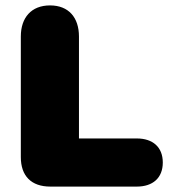

<svg xmlns="http://www.w3.org/2000/svg" viewBox="-20 -690 638 710"><path d="M166 0H486C545 0 582 -32 582 -89C582 -146 545 -178 486 -178H272V-555C272 -625 234 -670 165 -670C96 -670 57 -625 57 -555V-109C57 -39 96 0 166 0Z"/></svg>

Font: SN Pro Black
Style: Regular
Weight: 900
Designer: Tobias Whetton
Foundry: Supernotes
Version: Version 1.001;Glyphs 3.2 (3249)